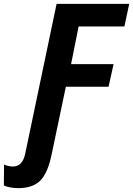

<svg xmlns="http://www.w3.org/2000/svg" viewBox="-117 -734 689 994"><path d="M-97 226 -96 118Q-73 128 -49 128Q-26 128 -10 112Q6 96 13 64L176 -714H552L527 -597H290L251 -402H471L445 -285H224L150 67Q130 163 91 201.5Q52 240 -23 240Q-44 240 -65 236Q-86 232 -97 226Z"/></svg>

Font: Noto Sans Display
Style: Bold Italic
Weight: 700
Italic angle: -12°
Designer: Monotype Design team
Foundry: Monotype Imaging Inc.
Version: Version 1.000